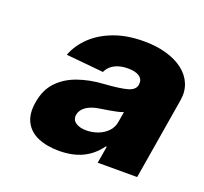

<svg xmlns="http://www.w3.org/2000/svg" viewBox="-83 -839 651 614"><g transform="rotate(20 242.5 -532.0)"><path d="M173.3 -320.3Q131.3 -320.3 101.3 -333.3Q71.3 -346.2 57.4 -373Q43.5 -399.9 50.3 -440.4Q57.6 -485.4 83.7 -512.7Q109.9 -540 148.9 -553.7Q188 -567.4 233.4 -570.3Q290.5 -574.2 314.7 -581.3Q338.9 -588.4 341.8 -606.4V-607.9Q344.2 -624.5 331.1 -634Q317.9 -643.6 292 -643.6Q273.4 -643.6 259 -638.9Q244.6 -634.3 234.9 -626Q225.1 -617.7 219.7 -605.5L92.3 -617.7Q105.5 -652.8 135 -681.2Q164.6 -709.5 208.7 -726.1Q252.9 -742.7 310.1 -742.7Q352.5 -742.7 386.7 -732.9Q420.9 -723.1 444.3 -705.1Q467.8 -687 478.3 -661.9Q488.8 -636.7 483.9 -606.4L437.5 -327.1H303.2L313 -384.8H309.6Q286.1 -352.1 252.4 -336.2Q218.8 -320.3 173.3 -320.3ZM232.9 -411.6Q253.9 -411.6 272.9 -418.9Q292 -426.3 304.9 -439.9Q317.9 -453.6 320.8 -472.7L326.7 -507.8Q318.4 -504.4 305.9 -501.7Q293.5 -499 279.5 -496.6Q265.6 -494.1 251.5 -492.2Q221.7 -487.8 205.3 -476.3Q189 -464.8 186 -448.2Q183.1 -430.7 196.5 -421.1Q210 -411.6 232.9 -411.6Z"/></g></svg>

Font: Inter 16pt Black
Style: Italic
Weight: 900
Italic angle: -9.3988°
Version: Version 4.001;git-66647c0bb